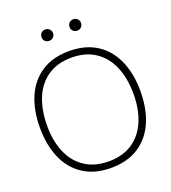

<svg xmlns="http://www.w3.org/2000/svg" viewBox="-162 -1026 1030 1159"><g transform="rotate(-20 353.0 -446.0)"><path d="M30 -360Q30 -471.5 66.5 -556Q103 -640.5 175.5 -687.8Q248 -735 353 -735Q458 -735 530.5 -687.8Q603 -640.5 639.5 -556Q676 -471.5 676 -360Q676 -248.5 639.5 -164Q603 -79.5 530.5 -32.2Q458 15 353 15Q248 15 175.5 -32.2Q103 -79.5 66.5 -164Q30 -248.5 30 -360ZM631 -360Q631 -459 599.5 -534Q568 -609 505.8 -651Q443.5 -693 353 -693Q263 -693 200.8 -651Q138.5 -609 107.2 -534.2Q76 -459.5 75 -360Q74 -261.5 105.5 -186.2Q137 -111 199.8 -69Q262.5 -27 353 -27Q443.5 -27 505.8 -69Q568 -111 599.5 -186Q631 -261 631 -360ZM406 -870Q406 -880.5 410.8 -889Q415.5 -897.5 424 -902.2Q432.5 -907 443 -907Q453 -907 461.5 -902.2Q470 -897.5 475 -889Q480 -880.5 480 -870Q480 -860 475 -851.5Q470 -843 461.5 -838.2Q453 -833.5 443 -833.5Q432.5 -833.5 424 -838.2Q415.5 -843 410.8 -851.5Q406 -860 406 -870ZM226 -870Q226 -880.5 230.8 -889Q235.5 -897.5 244 -902.2Q252.5 -907 263 -907Q273 -907 281.5 -902.2Q290 -897.5 295 -889Q300 -880.5 300 -870Q300 -860 295 -851.5Q290 -843 281.5 -838.2Q273 -833.5 263 -833.5Q252.5 -833.5 244 -838.2Q235.5 -843 230.8 -851.5Q226 -860 226 -870Z"/></g></svg>

Font: Tap Sans
Style: Regular
Weight: 400
Designer: Tap Payments
Foundry: Tap Payments
Version: Version 1.001;Glyphs 3.1.2 (3151)